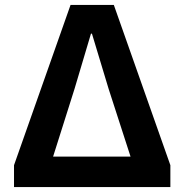

<svg xmlns="http://www.w3.org/2000/svg" viewBox="-20 -761 750 781"><path d="M37 0V-89L267 -741H443L673 -89V0ZM196 -124H511L422 -399L354 -624H350L283 -399Z"/></svg>

Font: Swei Fan Sans CJK TC
Style: Bold
Weight: 700
Version: Version 2.130